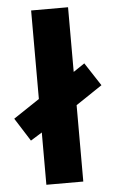

<svg xmlns="http://www.w3.org/2000/svg" viewBox="-72 -797 498 834"><g transform="rotate(-5 177.0 -380.0)"><path d="M96 0V-228L46 -197L-18 -298L96 -374V-760H257V-478L306 -511L372 -410L257 -333V0Z"/></g></svg>

Font: Noto Sans Khmer SemiCondensed ExtraBold
Style: Regular
Weight: 800
Width: 4
Designer: Danh Hong and the Monotype Design Team
Foundry: Monotype Imaging Inc.
Version: Version 2.004